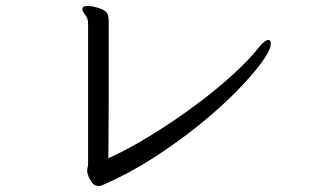

<svg xmlns="http://www.w3.org/2000/svg" viewBox="-20 -645 1040 643"><path d="M272 -73Q272 -80 273.5 -85Q275 -90 275 -98V-566Q275 -584 265.5 -595Q256 -606 256 -615V-616Q256 -625 275 -625Q292 -625 319 -615Q336 -608 340 -598.5Q344 -589 344 -575V-553Q344 -546 344 -510.5Q344 -475 344 -422Q344 -369 344 -311Q344 -253 343.5 -201Q343 -149 343 -115Q409 -145 482.5 -190Q556 -235 627.5 -287.5Q699 -340 757 -392.5Q815 -445 849 -489Q867 -511 879 -511Q887 -511 887 -499Q887 -478 856 -435.5Q825 -393 771 -338Q717 -283 645 -225Q573 -167 491 -114.5Q409 -62 323 -25Q317 -22 311 -22Q297 -22 288.5 -33Q280 -44 276 -55.5Q272 -67 272 -68Z"/></svg>

Font: QiushuiShotai Bright
Style: Regular
Weight: 400
Designer: Christian Thalmann (Catharsis Fonts)
Version: Version 1.250;